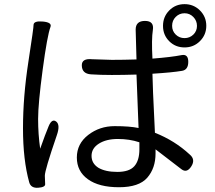

<svg xmlns="http://www.w3.org/2000/svg" viewBox="-20 -861 1040 927"><path d="M455 -51Q489 -31 546.5 -31Q604 -31 628.5 -58.5Q653 -86 653 -140V-174Q605 -190 549 -190Q493 -190 457.5 -167.5Q422 -145 422 -108.5Q422 -72 455 -51ZM635 -718Q635 -760 680 -760Q725 -760 718 -716Q711 -672 716 -578Q806 -585 857 -595Q889 -601 889 -562.5Q889 -524 859 -519Q812 -511 716 -505Q716 -463 728 -220Q824 -182 896 -115Q925 -91 903.5 -57.5Q882 -24 856 -44L731 -140V-120Q731 -49 691 -3Q651 43 554.5 43Q458 43 404.5 4.5Q351 -34 351 -100.5Q351 -167 406 -209.5Q461 -252 533.5 -252Q606 -252 649 -243Q639 -499 639 -501Q575 -499 519.5 -499Q464 -499 419.5 -502Q375 -505 375 -546Q375 -580 425 -575L520 -572Q575 -572 639 -574ZM224 -732Q208 -689 186 -524.5Q164 -360 164 -286.5Q164 -213 174 -143Q199 -214 215 -252Q231 -290 251.5 -274Q272 -258 254 -207Q196 -38 196.5 -12.5Q197 13 198 28Q199 43 164 45.5Q129 48 121 19Q91 -89 91 -241.5Q91 -394 117 -562.5Q143 -731 142 -741Q143 -761 187 -757Q231 -753 224 -732ZM913.5 -779Q896 -797 871 -797Q846 -797 828.5 -779.5Q811 -762 811 -736.5Q811 -711 828.5 -694Q846 -677 871 -677Q896 -677 913.5 -694Q931 -711 931 -736Q931 -761 913.5 -779ZM797 -662Q767 -692 767 -736Q767 -780 797 -810.5Q827 -841 871 -841Q915 -841 945.5 -810.5Q976 -780 976 -736.5Q976 -693 945.5 -662.5Q915 -632 871 -632Q827 -632 797 -662Z"/></svg>

Font: Raw Maruko Gothic CJK TC
Style: Regular
Weight: 400
Version: Version 1.001